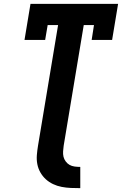

<svg xmlns="http://www.w3.org/2000/svg" viewBox="-20 -755 640 995"><path d="M395 220Q371 220 347 219Q323 218 299.5 213.5Q276 209 255 199Q234 189 217.5 174Q201 159 189.5 139Q178 119 173.5 96Q169 73 171 48.5Q173 24 177 0L281 -625H227L214 -548H107L138 -735H592L561 -548H455L467 -625H414L310 0Q308 14 307 29Q306 44 309 57Q312 70 320.5 81.5Q329 93 340.5 99.5Q352 106 366.5 108Q381 110 396 110V220Z"/></svg>

Font: Iosevka Curly Slab XBdExObl
Style: Regular
Weight: 800
Width: 7
Italic angle: -9°
Monospace: yes
Designer: Belleve Invis
Foundry: Belleve Invis
Version: Version 11.1.0; ttfautohint (v1.8.3)